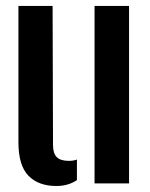

<svg xmlns="http://www.w3.org/2000/svg" viewBox="-20 -620 508 649"><path d="M42.3 -139.4V-600H157.8L159.2 -129.7Q159.2 -101.8 171.8 -89Q184.5 -76.2 213 -76.2Q227.8 -76.2 240 -80.7V-11.2Q210.8 8.7 170.5 8.7Q110.1 8.7 76.2 -25.9Q42.3 -60.5 42.3 -139.4ZM299.6 0V-600H416.2V0Z"/></svg>

Font: Big Shoulders Stencil Text Thin
Style: Regular
Weight: 100
Designer: Patric King
Foundry: XO Type Co
Version: Version 2.001